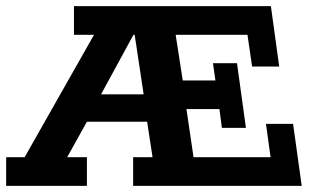

<svg xmlns="http://www.w3.org/2000/svg" viewBox="-24 -603 1020 623"><path d="M-4 0V-93H56L281 -490H216V-583H855L882 -387H794L779 -490H546L569 -342H675L667 -398H745L774 -188H696L688 -249H581L604 -93H854L839 -201H927L955 0H408V-93H471L450 -230L485 -208H232L278 -244L194 -93H258V0ZM286 -264 271 -297H473L445 -278L413 -490H409Z"/></svg>

Font: Rokkitt
Style: Bold
Weight: 700
Designer: Vernon Adams
Foundry: Vernon Adams
Version: Version 3.103